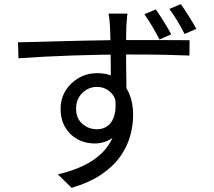

<svg xmlns="http://www.w3.org/2000/svg" viewBox="-20 -847 1040 932"><path d="M598.4 -780.9Q598 -775.6 596.6 -762.7Q595.2 -749.8 594.5 -737.1Q593.8 -724.5 593.4 -717.9Q592.4 -698.5 592.2 -665.8Q592 -633.2 592 -593.9Q592 -554.7 592.5 -514.9Q593 -475.2 593.5 -439.8Q594 -404.4 594 -380.4L518 -419.3Q518 -432.8 518 -461.5Q518 -490.2 517.7 -527.1Q517.4 -564 516.9 -601.6Q516.4 -639.2 515.7 -670.1Q515 -700.9 514 -717.5Q512.9 -737.7 510.8 -756.2Q508.7 -774.8 507.3 -780.9ZM67.4 -641.7Q108.3 -642.4 160.5 -643.8Q212.7 -645.2 271.4 -646.8Q330 -648.4 389.9 -649.7Q449.9 -651 505.5 -651.8Q561 -652.6 607.5 -652.6Q653.1 -652.6 697.8 -652.5Q742.4 -652.4 781.6 -652.4Q820.8 -652.4 851.5 -652.1Q882.1 -651.8 900.2 -651.8L899.5 -577.3Q857.4 -579.3 786.8 -580.9Q716.1 -582.5 606.1 -582.5Q541.6 -582.5 471.3 -581.3Q401 -580.1 329.8 -577.6Q258.7 -575.1 192.3 -571.7Q126 -568.3 69.6 -564.1ZM592.2 -351.3Q592.2 -284.5 572.8 -239.9Q553.4 -195.3 518.9 -173Q484.4 -150.6 438.7 -150.6Q407.1 -150.6 377.6 -161.4Q348.1 -172.2 324.8 -193.7Q301.4 -215.3 287.8 -246.4Q274.2 -277.5 274.2 -318.2Q274.2 -368.2 298.3 -407.1Q322.4 -446.1 362.9 -469Q403.3 -491.9 451 -491.9Q509.4 -491.9 548.2 -465.5Q587.1 -439.2 606.7 -393.7Q626.3 -348.2 626.3 -290Q626.3 -239.5 612 -187.7Q597.8 -135.8 564 -87.8Q530.2 -39.7 472.6 -0.5Q415 38.8 327.7 64.8L260.7 -0.8Q329 -16.4 382.6 -41.6Q436.1 -66.9 473.4 -103Q510.7 -139 530.1 -187.2Q549.5 -235.3 549.5 -297.2Q549.5 -365.1 520.7 -395.2Q491.8 -425.2 450.2 -425.2Q424.2 -425.2 401.2 -412.3Q378.2 -399.4 363.8 -375.8Q349.4 -352.1 349.4 -319.4Q349.4 -272.2 379.8 -245.9Q410.1 -219.6 450.8 -219.6Q482.4 -219.6 504.6 -237.2Q526.8 -254.9 536.1 -290.5Q545.4 -326.1 537.6 -378.9ZM736.2 -801.3Q753.9 -776.3 775.1 -742.3Q796.3 -708.2 811.1 -680.4L754.4 -655.3Q738.8 -685.3 719.2 -718.5Q699.6 -751.8 680.9 -777.8ZM857.6 -827Q875.4 -802.1 896.2 -769.1Q916.9 -736.2 933 -707.1L876 -682Q860.4 -713.2 840.9 -745.6Q821.3 -777.9 802 -803.5Z"/></svg>

Font: Noto Sans JP
Style: Regular
Weight: 100
Designer: Ryoko NISHIZUKA 西塚涼子 (kana, bopomofo & ideographs); Paul D. Hunt (Latin, Greek & Cyrillic); Sandoll Communications 산돌커뮤니
Foundry: Adobe
Version: Version 2.004;hotconv 1.0.118;makeotfexe 2.5.65603